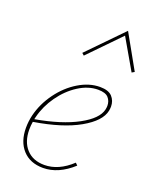

<svg xmlns="http://www.w3.org/2000/svg" viewBox="-130 -753 661 829"><g transform="rotate(20 200.5 -338.0)"><path d="M356 -346Q356 -339 354 -327Q344 -277 267.5 -233.5Q191 -190 61 -169Q58 -151 58 -133Q58 -77 88 -44Q118 -11 171 -11Q236 -11 296 -67L306 -57Q240 3 170 3Q110 3 76 -34.5Q42 -72 42 -135Q42 -165 49 -194Q63 -251 99.5 -301Q136 -351 185 -380.5Q234 -410 283 -410Q322 -410 339 -391.5Q356 -373 356 -346ZM340 -344Q340 -366 326.5 -381Q313 -396 279 -396Q234 -396 189.5 -367.5Q145 -339 112 -292.5Q79 -246 66 -194L63 -182Q182 -203 255 -242.5Q328 -282 338 -327Q340 -337 340 -344ZM401 -522 389 -515 308 -655 170 -513 160 -522 313 -679Z"/></g></svg>

Font: Ysabeau Thin
Style: Italic
Weight: 200
Italic angle: -12°
Designer: Christian Thalmann (Catharsis Fonts)
Version: Version 0.003